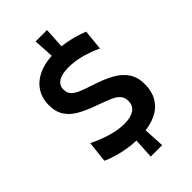

<svg xmlns="http://www.w3.org/2000/svg" viewBox="-293 -933 1165 1165"><g transform="rotate(-45 290.0 -350.0)"><path d="M280 14Q238 14 192.5 6Q147 -2 108.5 -14Q70 -26 48 -37L63 -173Q98 -156 136 -141.5Q174 -127 214 -118Q254 -109 295 -109Q346 -109 377 -129Q408 -149 408 -190Q408 -222 390.5 -241Q373 -260 337 -275Q301 -290 245 -310Q189 -330 144.5 -354.5Q100 -379 74 -417Q48 -455 48 -514Q48 -572 76.5 -617Q105 -662 161.5 -688Q218 -714 303 -714Q367 -714 425 -700Q483 -686 524 -669L511 -538Q452 -564 400 -578Q348 -592 295 -592Q239 -592 208.5 -573.5Q178 -555 178 -518Q178 -488 195 -470.5Q212 -453 243.5 -440Q275 -427 319 -413Q395 -389 446.5 -360.5Q498 -332 524.5 -291Q551 -250 551 -190Q551 -160 541.5 -125Q532 -90 504 -58Q476 -26 422 -6Q368 14 280 14ZM265 144 275 -34H353L363 144ZM275 -673 265 -844H363L353 -673Z"/></g></svg>

Font: Cabin VF Beta
Style: Regular
Weight: 400
Designer: Pablo Impallari
Foundry: Pablo Impallari. http://www.impallari.com Igino Marini. http://www.ikern.com
Version: Version 2.200